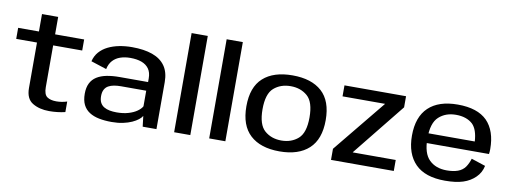

<svg xmlns="http://www.w3.org/2000/svg" viewBox="-63 -1137 3985 1497"><g transform="rotate(10 1930.0 -389.0)"><path d="M364.5 7Q431 7 491 -7.5V-91Q449.5 -77.5 406.5 -77.5Q359.5 -77.5 333.2 -96.2Q307 -115 307 -172.5V-503H537V-590.5H307V-728.5H179V-590.5H14.5V-503H179V-143Q179 -58 233 -25.5Q287 7 364.5 7Z M859 6Q908.5 6 948.2 -2.5Q988 -11 1017.8 -24.5Q1047.5 -38 1067 -53.5Q1086.5 -69 1094.5 -83.5L1104.5 0H1213.5V-372Q1213.5 -450.5 1178.5 -500Q1143.5 -549.5 1077.2 -573Q1011 -596.5 916 -596.5Q863 -596.5 814.8 -587Q766.5 -577.5 727 -558Q687.5 -538.5 660.2 -507.5Q633 -476.5 622.5 -433L746 -393Q755 -435 778.8 -461Q802.5 -487 838 -499.2Q873.5 -511.5 917 -511.5Q969 -511.5 1006.5 -497.8Q1044 -484 1064.8 -454.8Q1085.5 -425.5 1085.5 -379.5V-350H859.5Q803 -350 757.8 -341Q712.5 -332 680.5 -311.8Q648.5 -291.5 631.8 -258Q615 -224.5 615 -175Q615 -123 632.2 -88.2Q649.5 -53.5 681.8 -32.8Q714 -12 758.8 -3Q803.5 6 859 6ZM884.5 -74.5Q855 -74.5 829.5 -79.2Q804 -84 784.5 -95.5Q765 -107 754.2 -127.2Q743.5 -147.5 743.5 -179Q743.5 -210 754.2 -230.2Q765 -250.5 784 -261.2Q803 -272 828.5 -276.5Q854 -281 883 -281H1083V-157.5Q1072 -137 1045 -117.8Q1018 -98.5 977.2 -86.5Q936.5 -74.5 884.5 -74.5Z M1353.5 0H1481.5V-785H1353.5Z M1631 0H1759V-785H1631Z M2187 4.5Q2337.5 4.5 2419.2 -70.8Q2501 -146 2501 -297.5Q2501 -449.5 2419.2 -523.2Q2337.5 -597 2187 -597Q2036.5 -597 1954.8 -523.2Q1873 -449.5 1873 -297.5Q1873 -146 1954.8 -70.8Q2036.5 4.5 2187 4.5ZM2187 -81.5Q2107.5 -81.5 2054.2 -128.2Q2001 -175 2001 -296.5Q2001 -419 2054.2 -465.2Q2107.5 -511.5 2187 -511.5Q2266.5 -511.5 2319.8 -465.2Q2373 -419 2373 -296.5Q2373 -175 2319.8 -128.2Q2266.5 -81.5 2187 -81.5Z M2595.5 0H3092.5V-87H2752.5V-88.5L3085.5 -502.5V-590.5H2598V-503.5H2934.5V-503L2595.5 -88Z M3497.5 5.5V-76Q3410 -76 3358.5 -127Q3306.5 -177.5 3306.5 -296Q3306.5 -418.5 3360 -467Q3413 -515.5 3495 -515.5Q3579.5 -515.5 3628 -470.5Q3669 -429.5 3674.5 -336H3293.5V-259H3800.5Q3803.5 -276.5 3803.5 -297.5Q3803.5 -443 3728 -520Q3651.5 -596.5 3495 -596.5Q3344 -596.5 3264 -520.5Q3184 -444.5 3184 -296.5Q3184 -152.5 3262.5 -73Q3340.5 5.5 3497.5 5.5ZM3497.5 -76V5.5Q3584.5 5.5 3641 -13Q3697.5 -31.5 3736.5 -70Q3775.5 -108 3786.5 -162.5L3674.5 -199.5Q3663.5 -162 3643 -132Q3622 -102.5 3585 -89Q3548 -76 3497.5 -76Z"/></g></svg>

Font: Anybody SemiExpanded Medium
Style: Regular
Weight: 500
Width: 6
Version: Version 1.113;gftools[0.9.25]